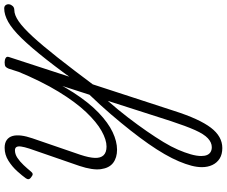

<svg xmlns="http://www.w3.org/2000/svg" viewBox="-298 -957 1076 912"><g transform="rotate(90 240.0 -501.0)"><path d="M-176 17Q-187 17 -192 9.5Q-197 2 -195.5 -7Q-194 -16 -187 -23.5Q-180 -31 -168 -31Q-145 -31 -115 -51.5Q-85 -72 -43 -117.5Q-1 -163 57 -236.5Q115 -310 194 -416Q206 -432 211.5 -425Q217 -418 215.5 -401Q214 -384 204 -369Q126 -259 67.5 -184.5Q9 -110 -34.5 -65.5Q-78 -21 -112 -2Q-146 17 -176 17ZM486 15Q463 15 449 5Q435 -5 430 -22.5Q425 -40 428 -64Q431 -88 441 -117L519 -344Q533 -386 534 -413.5Q535 -441 521.5 -455Q508 -469 480 -469Q448 -469 406 -445.5Q364 -422 316.5 -372Q269 -322 219.5 -241Q170 -160 122 -44L131 -134Q176 -238 223.5 -311.5Q271 -385 319 -431Q367 -477 411.5 -498Q456 -519 495 -519Q533 -519 557.5 -500.5Q582 -482 587.5 -442.5Q593 -403 572 -340L490 -103Q482 -78 480 -63Q478 -48 482.5 -41Q487 -34 498 -34Q516 -34 533.5 -45.5Q551 -57 568 -75Q585 -93 598 -109Q604 -117 610 -118Q616 -119 623 -113Q634 -106 635 -99.5Q636 -93 631 -86Q619 -69 597.5 -45Q576 -21 547.5 -3Q519 15 486 15ZM80 15Q68 15 59.5 10Q51 5 55 -6L311 -791Q349 -910 390.5 -964.5Q432 -1019 487 -1019Q517 -1019 537 -1006.5Q557 -994 567.5 -972Q578 -950 578 -922Q578 -899 571 -872Q564 -845 550.5 -813Q537 -781 516 -744.5Q495 -708 467 -668Q439 -628 404 -583.5Q369 -539 327 -490Q285 -441 234 -388L110 -4Q106 6 100.5 10.5Q95 15 80 15ZM263 -475Q306 -524 342 -571Q378 -618 407 -660Q436 -702 458.5 -739Q481 -776 495 -808.5Q509 -841 517 -869Q525 -897 525 -919Q525 -935 520.5 -946Q516 -957 506.5 -963Q497 -969 483 -969Q461 -969 441 -950.5Q421 -932 402 -889.5Q383 -847 359 -774Z"/></g></svg>

Font: Playwrite US Trad ExtraLight
Style: Regular
Weight: 250
Designer: Veronika Burian, José Scaglione
Foundry: TypeTogether
Version: Version 1.003